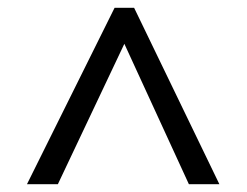

<svg xmlns="http://www.w3.org/2000/svg" viewBox="-20 -739 632 491"><path d="M273 -719H323L541 -268H463L298 -627L128 -268H49Z"/></svg>

Font: ubangla15
Style: Book
Weight: 400
Designer: Jelle Bosma - Monotype Design Team
Foundry: Monotype Imaging Inc.
Version: Version 2.003